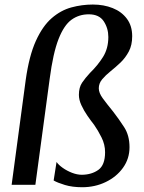

<svg xmlns="http://www.w3.org/2000/svg" viewBox="-20 -794 619 825"><path d="M90.5 -450.5Q105 -554 134 -618Q163 -682 202.2 -716Q241.5 -750 286.8 -762.2Q332 -774.5 379 -774.5Q426 -774.5 464.2 -759.2Q502.5 -744 525.2 -713.5Q548 -683 548 -638.5Q548 -600 533.5 -572.8Q519 -545.5 497.8 -525.2Q476.5 -505 455 -487.8Q433.5 -470.5 419 -453.2Q404.5 -436 404.5 -414.5Q404.5 -395 421.2 -372Q438 -349 466.5 -314Q490.5 -283 513.5 -247.5Q536.5 -212 536.5 -161.5Q536.5 -112 508.5 -73Q480.5 -34 434.2 -11.8Q388 10.5 333 10.5Q291 10.5 258.8 0.8Q226.5 -9 210.5 -18.5L223 -98Q231.5 -85.5 249.5 -72.8Q267.5 -60 289.5 -51.5Q311.5 -43 332 -43Q374 -43.5 402.8 -64.2Q431.5 -85 431.5 -140Q431.5 -173 416.2 -203.5Q401 -234 384.5 -257.5Q371 -274.5 355.8 -296.5Q340.5 -318.5 329.8 -341.8Q319 -365 319 -386.5Q319 -418.5 332.8 -438.8Q346.5 -459 366.5 -480.5Q400 -513 422.8 -549.5Q445.5 -586 445.5 -635Q445.5 -672.5 425.8 -702.5Q406 -732.5 361.5 -732.5Q319.5 -732.5 287.2 -709.2Q255 -686 231.5 -626Q208 -566 193.5 -455.5L132 0H30Z"/></svg>

Font: Merriweather Text Regular
Style: Italic
Weight: 400
Italic angle: -7.8°
Designer: Eben Sorkin
Foundry: Eben Sorkin
Version: Version 2.100; ttfautohint (v1.7.19-72a1) -l 8 -r 50 -G 200 